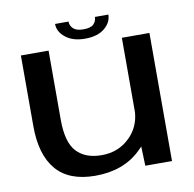

<svg xmlns="http://www.w3.org/2000/svg" viewBox="-79 -785 882 871"><g transform="rotate(-10 361.5 -349.0)"><path d="M522 0 519 -89Q510.5 -80 500.5 -70.5Q421 5.5 292 5.5Q171 5.5 112 -63.8Q53 -133 53 -264.5V-590.5H180.5V-271.5Q180.5 -168 220.8 -124.8Q261 -81.5 336.5 -81.5Q414 -81.5 466 -133Q513 -179 518 -247V-590H645V0ZM353 -615Q297.5 -615 264 -641.8Q230.5 -668.5 230.5 -704.5H292.5Q292.5 -685 307.2 -671.5Q322 -658 353 -658Q387.5 -658 400.8 -671.8Q414 -685.5 414 -704.5H476Q476 -668.5 443.8 -641.8Q411.5 -615 353 -615Z"/></g></svg>

Font: Anybody ExtraExpanded Medium
Style: Regular
Weight: 500
Width: 8
Designer: Tyler Finck
Foundry: Etcetera Type Company
Version: Version 1.010; ttfautohint (v1.8.3) -l 8 -r 50 -G 200 -x 14 